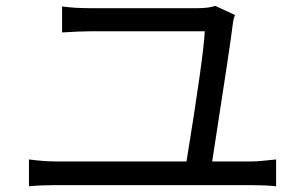

<svg xmlns="http://www.w3.org/2000/svg" viewBox="-20 -694 1040 657"><path d="M706.1 -141.6H841.8Q865.2 -141.6 924.8 -148.4V-56.6Q888.7 -60.5 841.8 -60.5H167Q121.1 -60.5 79.1 -56.6V-148.4Q131.8 -141.6 167 -141.6H618.2Q676.8 -502 680.7 -586.9H287.1Q254.9 -586.9 192.4 -583V-671.9Q236.3 -666 286.1 -666H655.3Q693.4 -666 716.8 -673.8L784.2 -642.6Q778.3 -628.9 776.4 -610.4Q770.5 -556.6 706.1 -141.6Z"/></svg>

Font: Gen Shin Gothic Regular
Style: Regular
Weight: 400
Designer: [Source Han Sans]
Ryoko NISHIZUKA  (kana & ideographs); Paul D. Hunt (Latin, Greek & Cyrillic); Wenlong ZHANG  (bopomofo
Version: Version 1.002.20150607